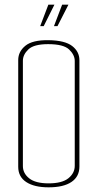

<svg xmlns="http://www.w3.org/2000/svg" viewBox="-20 -800 418 822"><path d="M188 2Q127 2 92.5 -20.5Q58 -43 58 -86V-543Q58 -579 88.5 -604Q119 -629 188 -628Q258 -627 289 -603Q320 -579 320 -542V-87Q320 -44 286 -21Q252 2 188 2ZM188 -15Q246 -15 273 -37Q300 -59 300 -90V-539Q300 -565 276 -588Q252 -611 186 -611Q125 -611 101.5 -588.5Q78 -566 78 -540V-89Q78 -58 105 -36.5Q132 -15 188 -15ZM152 -688 187 -780H213L167 -688ZM211 -688 246 -780H273L226 -688Z"/></svg>

Font: Smooch Sans Thin Thin
Style: Regular
Weight: 250
Version: Version 1.010